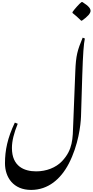

<svg xmlns="http://www.w3.org/2000/svg" viewBox="-20 -1490 893 1851"><path d="M762 -1291H770C826 -1330 853 -1362 853 -1385C853 -1408 836 -1431 775 -1470H766C749 -1459 696 -1400 679 -1374V-1365C706 -1344 734 -1319 762 -1291ZM280 341C444 341 565 237 643 88C736 -91 758 -284 761 -368C765 -499 769 -630 773 -761C780 -976 787 -1064 798 -1119L777 -1127C726 -1004 712 -956 706 -802C699 -634 693 -465 686 -297C681 -154 683 -47 578 64C518 127 426 162 329 162C213 162 95 114 95 -63C95 -131 114 -206 151 -297L123 -308C52 -159 28 -40 28 84C28 220 109 341 280 341Z"/></svg>

Font: Noto Nastaliq Urdu
Style: Regular
Weight: 400
Designer: Monotype Design Team (Patrick Giasson: type design, Kamal Mansour: OpenType code, Glenda Bellarosa). Updated by Simon Co
Foundry: Monotype Imaging Inc., Simon Cozens
Version: Version 3.009